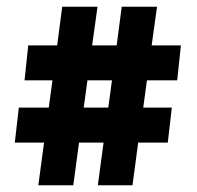

<svg xmlns="http://www.w3.org/2000/svg" viewBox="-20 -520 587 571"><path d="M417 -281 406 -200H491L479 -96H391L374 31H271L288 -96H215L198 31H94L111 -96H24L36 -200H125L136 -281H53L64 -385H150L165 -500H270L254 -385H327L342 -500H447L431 -385H518L507 -281ZM313 -281H240L229 -200H302Z"/></svg>

Font: Grenze Black
Style: Regular
Weight: 900
Designer: Renata Polastri
Foundry: Omnibus-Type
Version: Version 1.002; ttfautohint (v1.8)